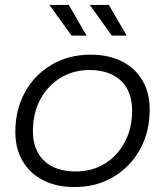

<svg xmlns="http://www.w3.org/2000/svg" viewBox="-20 -751 667 776"><path d="M281 5Q208 5 154.5 -22.5Q101 -50 71.5 -100Q42 -150 42 -218Q42 -308 81 -378.5Q120 -449 189 -489.5Q258 -530 346 -530Q419 -530 472.5 -503Q526 -476 555.5 -426Q585 -376 585 -308Q585 -218 546 -147.5Q507 -77 438.5 -36Q370 5 281 5ZM286 -58Q352 -58 403.5 -89.5Q455 -121 484.5 -177Q514 -233 514 -304Q514 -382 468.5 -425Q423 -468 341 -468Q276 -468 224 -436Q172 -404 142.5 -348.5Q113 -293 113 -221Q113 -144 158.5 -101Q204 -58 286 -58ZM432 -607 343 -731H420L492 -607ZM269 -607 180 -731H258L330 -607Z"/></svg>

Font: MOST Montserrat
Style: Italic
Weight: 400
Italic angle: -11.3°
Designer: Julieta Ulanovsky
Foundry: Julieta Ulanovsky
Version: Version 8.000;March 11, 2024;FontCreator 15.0.0.2926 64-bit